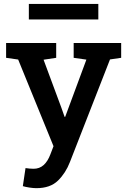

<svg xmlns="http://www.w3.org/2000/svg" viewBox="-20 -748 648 981"><path d="M166 213.4Q150.9 213.4 131.1 210.4Q111.3 207.5 96.7 203.1L110.4 110.8Q118.7 112.3 131.3 113.3Q144 114.3 151.4 114.3Q182.1 114.3 203.1 95.2Q224.1 76.2 237.3 41L253.4 -1L72.8 -443.8L11.2 -452.6V-528.3H267.1V-452.6L202.6 -442.9L293.9 -196.8L310.1 -150.9H313L421.4 -443.4L356.4 -452.6V-528.3H599.1V-452.6L542 -444.3L337.4 79.6Q315.9 135.7 276.4 174.6Q236.8 213.4 166 213.4ZM127.4 -648.4V-728H482.4V-648.4Z"/></svg>

Font: Roboto Slab Medium
Style: Regular
Weight: 500
Designer: Google
Version: Version 2.001; ttfautohint (v1.8.3)